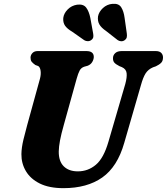

<svg xmlns="http://www.w3.org/2000/svg" viewBox="-20 -966 869 1000"><path d="M545 -228.5 632.5 -528.5Q642 -563.5 639.5 -585Q637 -606.5 614.5 -616.5L602 -621.5Q582.5 -631.5 575.2 -640.2Q568 -649 568.5 -663.5Q568.5 -678.5 580 -689.2Q591.5 -700 613.5 -700H791.5Q810.5 -700 819.8 -690.5Q829 -681 829 -667Q829 -648.5 819.2 -638.8Q809.5 -629 791.5 -620.5L777 -615.5Q751.5 -604.5 738.2 -583.5Q725 -562.5 714 -522.5L627 -221.5Q591.5 -97 512.5 -41.5Q433.5 14 310.5 14Q236 14 187.2 -10.2Q138.5 -34.5 114.8 -74.8Q91 -115 91.5 -163.5Q92 -197 102.2 -239.5Q112.5 -282 122 -316L188 -555.5Q194 -578 191.5 -597Q189 -616 179 -622L164 -627.5Q150 -637.5 144.5 -645Q139 -652.5 139 -666.5Q139.5 -680 149.2 -690Q159 -700 175.5 -700H430Q468.5 -700 468.5 -669Q468 -655.5 460 -642.5Q452 -629.5 436.5 -623.5L418.5 -618.5Q402.5 -613 394.8 -598.5Q387 -584 379.5 -557L312.5 -316Q298.5 -266.5 292.5 -234.2Q286.5 -202 286 -177.5Q285.5 -126 312 -99.8Q338.5 -73.5 385.5 -73.5Q438.5 -73.5 479.2 -107.8Q520 -142 545 -228.5ZM629 -872.5 640.5 -791.5Q642 -780.5 640.2 -772Q638.5 -763.5 629 -756.5Q620.5 -750.5 610.2 -751.2Q600 -752 592.5 -757.5L532.5 -804.5Q507.5 -821.5 497.5 -839Q487.5 -856.5 490.5 -880.5Q495 -904.5 516 -924Q537 -943.5 565.5 -946Q598 -949 611.2 -928.2Q624.5 -907.5 629 -872.5ZM450.5 -872.5 465 -792.5Q467 -782.5 466 -773.8Q465 -765 456 -758Q448 -751.5 437.5 -751.5Q427 -751.5 419 -756.5L356.5 -800.5Q330 -816 318.8 -832.2Q307.5 -848.5 309.5 -872.5Q312.5 -896.5 332.5 -916.8Q352.5 -937 381 -941.5Q414 -946 428.8 -926.5Q443.5 -907 450.5 -872.5Z"/></svg>

Font: Fraunces 9pt Soft
Style: Bold Italic
Weight: 700
Italic angle: -16°
Version: Version 1.000;[b76b70a41]